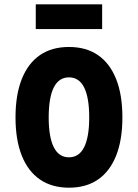

<svg xmlns="http://www.w3.org/2000/svg" viewBox="-20 -852 640 891"><path d="M300 19Q221 19 165.5 -19Q110 -57 81 -130Q52 -203 52 -307Q52 -412 81 -485Q110 -558 165 -596Q220 -634 300 -634Q380 -634 435 -596Q490 -558 519 -485Q548 -412 548 -307Q548 -203 519 -130Q490 -57 435 -19Q380 19 300 19ZM300 -122Q347 -122 370.5 -169Q394 -216 394 -307Q394 -399 370.5 -446Q347 -493 300 -493Q253 -493 229.5 -446Q206 -399 206 -307Q206 -216 229.5 -169Q253 -122 300 -122ZM146 -717V-832H454V-717Z"/></svg>

Font: Martian Mono Condensed
Style: Bold
Weight: 700
Width: 3
Designer: Roman Shamin
Foundry: Evil Martians
Version: Version 1.000